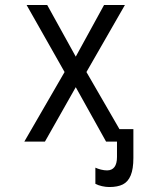

<svg xmlns="http://www.w3.org/2000/svg" viewBox="-20 -570 640 773"><path d="M364 170V105Q373.5 109.5 386.5 112.8Q399.5 116 411 116Q430.5 116 440.8 102.5Q451 89 451 62V0H407L285 -219L161 0H78L240 -280L87 -550H170L285 -342L399 -550H483L328 -280L461 -50H517V66Q517 110.5 506.2 136.2Q495.5 162 474.5 172.5Q453.5 183 420 183Q406 183 390.5 179.5Q375 176 364 170Z"/></svg>

Font: JuliaMono SemiBold
Style: Regular
Weight: 600
Monospace: yes
Designer: cormullion
Foundry: corm
Version: Version 0.055; ttfautohint (v1.8.4)